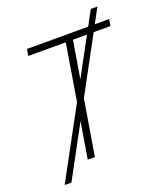

<svg xmlns="http://www.w3.org/2000/svg" viewBox="-163 -922 942 1119"><g transform="rotate(-20 308.0 -363.0)"><path d="M42 92.8 274.9 -336.9 332.5 -686.5H99.6L106.9 -727.5H486.3L536.1 -819.3H577.1L527.3 -727.5H616.2L609.4 -686.5H505.4L320.3 -344.2L263.2 0H218.8L256.3 -226.1L84 92.8ZM338.4 -454.6 463.9 -686.5H377Z"/></g></svg>

Font: Inter Display Extra Light
Style: Italic
Weight: 200
Italic angle: -9.39999°
Designer: Rasmus Andersson
Foundry: rsms
Version: Version 4.000;git-4fc901f